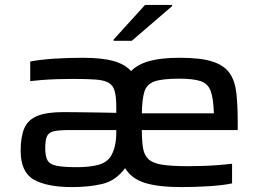

<svg xmlns="http://www.w3.org/2000/svg" viewBox="-20 -753 1062 781"><path d="M273 8Q171 8 117.5 -22.5Q64 -53 64 -140Q64 -197 79 -231.5Q94 -266 132 -281.5Q170 -297 238 -297Q258 -297 294.5 -296.5Q331 -296 373.5 -295.5Q416 -295 453 -294V-318Q453 -359 446.5 -382.5Q440 -406 421.5 -416.5Q403 -427 368 -429.5Q333 -432 277 -432Q249 -432 214.5 -431Q180 -430 149 -427.5Q118 -425 103 -423V-503Q148 -511 203 -514.5Q258 -518 316 -518Q394 -518 441 -505Q488 -492 513 -464Q541 -492 588.5 -505Q636 -518 712 -518Q797 -518 844.5 -502.5Q892 -487 914 -455.5Q936 -424 941.5 -374Q947 -324 947 -255V-224H557Q557 -178 562 -149.5Q567 -121 584.5 -105Q602 -89 640 -83Q678 -77 744 -77Q770 -77 803 -78Q836 -79 868 -81.5Q900 -84 924 -87V-7Q886 1 828.5 4.5Q771 8 718 8Q622 8 568 -9.5Q514 -27 489 -69Q451 -18 397 -5Q343 8 273 8ZM557 -292H850Q848 -353 837 -383Q826 -413 796 -423Q766 -433 709 -433Q641 -433 609 -422Q577 -411 567.5 -380.5Q558 -350 557 -292ZM294 -73Q343 -73 378 -82Q413 -91 430 -116Q453 -154 453 -213V-224H264Q222 -224 200.5 -219.5Q179 -215 171.5 -199.5Q164 -184 164 -150Q164 -117 173.5 -100.5Q183 -84 211 -78.5Q239 -73 294 -73ZM442 -587V-592L570 -733H680V-728L516 -587Z"/></svg>

Font: Saira Expanded Medium
Style: Regular
Weight: 500
Width: 7
Designer: Hector Gatti with collaboration of the Omnibus-Type team
Foundry: Omnibus-Type
Version: Version 1.100; ttfautohint (v1.8.3)